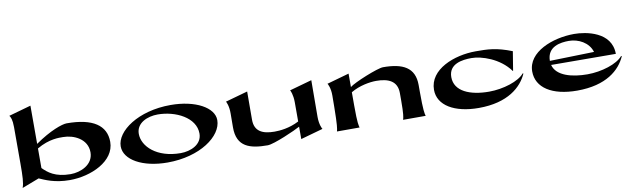

<svg xmlns="http://www.w3.org/2000/svg" viewBox="-44 -1273 5978 1816"><g transform="rotate(-10 2944.5 -364.5)"><path d="M61 10 64 9 226 -53C278 -31 367 14 515 14C719 14 953 -90 953 -276C953 -434 829 -520 577 -520C534 -520 414 -479 269 -377V-744L56 -684C67 -671 81 -643 81 -571V-222C81 -99 78 -34 62 8C62 8 61 9 61 10ZM269 -145V-333C389 -404 486 -398 521 -398C622 -398 752 -341 752 -211C752 -92 628 -40 532 -40C383 -40 317 -97 269 -145Z M1454 11C1767 11 1986 -148 1986 -303C1986 -424 1813 -520 1575 -520C1262 -520 1043 -362 1043 -216C1043 -86 1215 11 1454 11ZM1591 -55C1363 -55 1232 -182 1232 -303C1232 -409 1343 -453 1439 -453C1611 -453 1798 -361 1798 -207C1798 -101 1687 -55 1591 -55Z M2925 -166 2927 -520 2713 -460C2716 -458 2737 -414 2737 -342V-157C2643 -108 2551 -101 2501 -101C2386 -101 2310 -137 2310 -248L2311 -520L2097 -460C2100 -458 2122 -414 2121 -342L2120 -209C2119 -20 2246 15 2415 15C2475 15 2692 -81 2737 -107V12L2951 -48C2948 -50 2925 -94 2925 -166Z M3082 0H3299C3294 -25 3285 -34 3285 -214V-341C3368 -391 3470 -407 3530 -407C3647 -407 3731 -370 3731 -255V-184C3731 -50 3724 -22 3717 0H3934C3927 -23 3919 -56 3919 -231V-299C3919 -468 3805 -523 3616 -523C3563 -523 3328 -427 3285 -391V-520L3072 -460C3075 -458 3099 -414 3098 -342L3097 -231C3095 -57 3089 -25 3082 0Z M4819 -275H4822L4852 -459C4703 -518 4619 -519 4505 -519C4299 -519 4054 -425 4054 -228C4054 -78 4210 14 4443 14C4723 14 4860 -111 4914 -234L4907 -236C4853 -169 4702 -121 4565 -121C4383 -121 4236 -181 4236 -318C4236 -446 4366 -463 4455 -463C4550 -463 4722 -409 4819 -275Z M5390 -463C5481 -463 5579 -413 5607 -319L5181 -308C5181 -446 5311 -463 5390 -463ZM4999 -238C4999 -82 5146 14 5388 14C5668 14 5804 -108 5859 -234L5852 -236C5798 -169 5647 -121 5510 -121C5365 -121 5214 -158 5186 -268L5807 -265C5807 -478 5564 -519 5450 -519C5244 -519 4999 -425 4999 -238Z"/></g></svg>

Font: Coconat
Style: Bold
Weight: 900
Width: 8
Designer: Sara Lavazza
Foundry: Collletttivo
Version: Version 1.000;Glyphs 3.2 (3217)